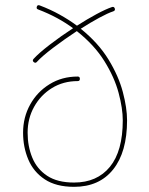

<svg xmlns="http://www.w3.org/2000/svg" viewBox="-20 -722 577 743"><path d="M266.6 1Q196.8 1 153.1 -28.1Q109.4 -57.1 89.4 -105Q69.3 -152.8 69.3 -208.5Q69.3 -268.1 96.7 -317.4Q124 -366.7 171.9 -396.2Q219.7 -425.8 280.8 -425.8Q289.1 -425.8 289.1 -417Q289.1 -408.2 280.8 -408.2Q224.6 -408.2 180.9 -381.1Q137.2 -354 112.1 -308.8Q86.9 -263.7 86.9 -208.5Q86.9 -155.8 105 -111.8Q123 -67.9 162.6 -41.7Q202.1 -15.6 266.6 -15.6Q355.5 -15.6 405.3 -76.4Q455.1 -137.2 455.1 -256.3Q455.1 -302.2 439 -362.5Q422.9 -422.9 384 -485.4Q345.2 -547.9 277.3 -601.6Q229 -569.8 185.5 -536.9Q142.1 -503.9 122.6 -482.4Q117.2 -476.1 110.4 -481.9Q104 -487.3 109.9 -494.1Q130.4 -516.6 172.6 -549.1Q214.8 -581.5 262.7 -612.8Q234.4 -633.8 200.7 -652.1Q167 -670.4 127.4 -685.5Q119.6 -688 122.6 -696.3Q125 -704.1 133.3 -701.2Q175.8 -685.1 211.7 -665Q247.6 -645 277.8 -622.6Q317.4 -647.9 353.8 -667.5Q390.1 -687 413.6 -694.8Q421.4 -697.3 424.3 -689Q426.8 -681.2 418.5 -678.2Q397.5 -671.4 363.8 -653.1Q330.1 -634.8 292.5 -610.8Q360.8 -555.7 399.9 -491.7Q439 -427.7 455.3 -366Q471.7 -304.2 471.7 -256.3Q471.7 -133.8 418 -66.4Q364.3 1 266.6 1Z"/></svg>

Font: Mikhak-DS1-FD Thin
Style: Regular
Weight: 100
Designer: Amin Abedi
Version: Version 3.2